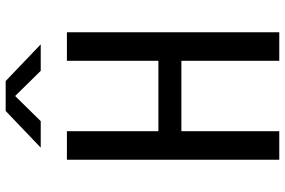

<svg xmlns="http://www.w3.org/2000/svg" viewBox="-180 -800 980 660"><g transform="rotate(-90 310.0 -470.0)"><path d="M431 0H529V-730H431V-415.5H189V-730H91V0H189V-336.5H431ZM132.5 -820H223.5L310 -908L396.5 -820H487.5L361.5 -940.5H258.5Z"/></g></svg>

Font: Monaspace Krypton
Style: Regular
Weight: 400
Designer: Riley Cran & the Lettermatic Team
Foundry: Lettermatic
Version: Version 1.200 (Monaspace Krypton)